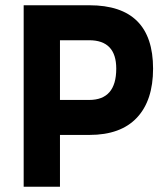

<svg xmlns="http://www.w3.org/2000/svg" viewBox="-20 -710 632 730"><path d="M320 -197H208V0H70V-690H320Q562 -690 562 -449Q562 -328 500.5 -262.5Q439 -197 320 -197ZM208 -330H319Q422 -330 422 -449Q422 -557 319 -557H208Z"/></svg>

Font: TitilliumText22L Xb
Style: Bold
Weight: 400
Designer: Campivisivi
Foundry: Campivisivi
Version: 1.000